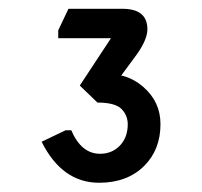

<svg xmlns="http://www.w3.org/2000/svg" viewBox="-20 -757 453 430"><path d="M73.2 -439.5 127 -465.3H139.6Q162.1 -412.6 204.1 -412.6Q232.4 -412.6 250.5 -433.1Q266.1 -451.2 266.1 -478.5Q266.1 -498 252.9 -512.2Q238.8 -527.3 198.2 -527.3L158.7 -565.4L228.5 -671.4H110.4V-689L133.3 -737.3H254.4Q310.1 -737.3 310.1 -691.4Q310.1 -668.5 286.1 -634.8L251.5 -587.9Q278.3 -582 301.3 -562Q339.4 -528.8 339.4 -479Q339.4 -421.9 303.2 -385.7Q265.1 -347.7 202.1 -347.7Q119.1 -347.7 73.2 -439.5Z"/></svg>

Font: Nova Oval
Style: Book
Weight: 400
Version: Version 2.000